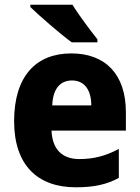

<svg xmlns="http://www.w3.org/2000/svg" viewBox="-20 -852 593 816"><path d="M288 -832H109V-822C146 -786 239 -705 285 -672H394V-685C366 -720 314 -789 288 -832ZM283 -625C133 -625 40 -528 40 -337C40 -150 140 -56 302 -56C380 -56 434 -68 485 -96V-219C428 -189 379 -176 317 -176C242 -176 202 -220 199 -297H515V-375C515 -536 428 -625 283 -625ZM286 -510C340 -510 368 -468 368 -404H202C205 -479 239 -510 286 -510Z"/></svg>

Font: Noto Sans Malayalam UI SemiCondensed ExtraBold
Style: Regular
Weight: 800
Width: 4
Designer: Jelle Bosma - Monotype Design Team
Foundry: Monotype Imaging Inc.
Version: Version 2.104